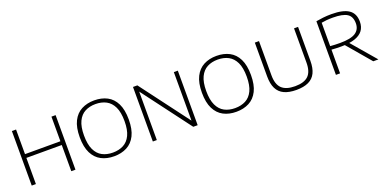

<svg xmlns="http://www.w3.org/2000/svg" viewBox="-11 -1282 3954 1968"><g transform="rotate(-20 1966.0 -297.5)"><path d="M100 0V-595H145.5V-326.5H531.5V-595H577V0H531.5V-285.5H145.5V0Z M999 7Q919 7 859 -24.5Q799 -56 765.2 -123.2Q731.5 -190.5 731.5 -297Q731.5 -404 765.5 -471.5Q799.5 -539 860 -570.5Q920.5 -602 999 -602Q1079 -602 1139.2 -570.5Q1199.5 -539 1233 -471.5Q1266.5 -404 1266.5 -297Q1266.5 -190.5 1232.8 -123.2Q1199 -56 1138.5 -24.5Q1078 7 999 7ZM999 -33Q1065 -33 1114.8 -59Q1164.5 -85 1192.2 -142.8Q1220 -200.5 1220 -296Q1220 -393 1192 -451.2Q1164 -509.5 1114.2 -535.8Q1064.5 -562 999 -562Q933.5 -562 884 -536Q834.5 -510 806.8 -452.2Q779 -394.5 779 -299Q779 -202 806.8 -143.5Q834.5 -85 884 -59Q933.5 -33 999 -33Z M1421 0V-595H1468.5L1879.5 -48.5H1866.5V-595H1910V0H1862L1451 -546.5H1464.5V0Z M2332 7Q2252 7 2192 -24.5Q2132 -56 2098.2 -123.2Q2064.5 -190.5 2064.5 -297Q2064.5 -404 2098.5 -471.5Q2132.5 -539 2193 -570.5Q2253.5 -602 2332 -602Q2412 -602 2472.2 -570.5Q2532.5 -539 2566 -471.5Q2599.5 -404 2599.5 -297Q2599.5 -190.5 2565.8 -123.2Q2532 -56 2471.5 -24.5Q2411 7 2332 7ZM2332 -33Q2398 -33 2447.8 -59Q2497.5 -85 2525.2 -142.8Q2553 -200.5 2553 -296Q2553 -393 2525 -451.2Q2497 -509.5 2447.2 -535.8Q2397.5 -562 2332 -562Q2266.5 -562 2217 -536Q2167.5 -510 2139.8 -452.2Q2112 -394.5 2112 -299Q2112 -202 2139.8 -143.5Q2167.5 -85 2217 -59Q2266.5 -33 2332 -33Z M2986.5 7Q2906 7 2853.5 -17.8Q2801 -42.5 2775.5 -94Q2750 -145.5 2750 -226V-595H2795.5V-221.5Q2795.5 -123 2842 -78.2Q2888.5 -33.5 2986.5 -33.5Q3085.5 -33.5 3131.5 -78.2Q3177.5 -123 3177.5 -221.5V-595H3221.5V-226Q3221.5 -145.5 3196.5 -94Q3171.5 -42.5 3119.2 -17.8Q3067 7 2986.5 7Z M3418 0V-585Q3453.5 -591.5 3495.8 -596.2Q3538 -601 3587 -601Q3713.5 -601 3774.5 -559.8Q3835.5 -518.5 3835.5 -429Q3835.5 -371 3806 -332.2Q3776.5 -293.5 3717.2 -274Q3658 -254.5 3569 -254.5Q3540 -254.5 3514.8 -255.5Q3489.5 -256.5 3463.5 -258.5V0ZM3825.5 0 3585.5 -282H3640L3881.5 0ZM3570 -292.5Q3688 -292.5 3739.5 -326.2Q3791 -360 3791 -427.5Q3791 -501.5 3743 -532Q3695 -562.5 3588 -562.5Q3549 -562.5 3520.2 -559.8Q3491.5 -557 3463.5 -552V-297Q3493 -295 3514.5 -293.8Q3536 -292.5 3570 -292.5Z"/></g></svg>

Font: Encode Sans SC SemiExpanded ExtraLight
Style: Regular
Weight: 250
Width: 6
Designer: Multiple Designers
Foundry: Impallari Type
Version: Version 3.002